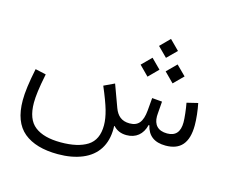

<svg xmlns="http://www.w3.org/2000/svg" viewBox="-123 -854 1480 1258"><g transform="rotate(15 617.5 -224.5)"><path d="M768.1 0C831.1 0 876 -35.2 892.1 -101.6H897C912.1 -33.7 957.5 0 1033.2 0C1133.3 0 1184.6 -57.1 1184.6 -178.2C1184.6 -199.2 1183.1 -223.1 1180.2 -250C1177.2 -276.9 1173.3 -302.2 1168.5 -325.2L1093.8 -307.1C1097.7 -287.1 1101.1 -264.2 1104 -238.3C1106.9 -212.4 1108.4 -191.9 1108.4 -177.7C1108.4 -112.3 1079.6 -79.6 1022.5 -79.6C959.5 -79.6 929.7 -114.7 929.7 -171.9C929.7 -177.7 930.2 -183.6 930.7 -189.9L937 -272.5L868.7 -278.3L861.3 -191.9C854 -112.3 825.7 -79.6 767.6 -79.6C712.9 -79.6 682.6 -108.4 665 -155.8L609.4 -307.6L538.1 -273.9C564.5 -211.9 583 -162.6 593.8 -125C604.5 -87.4 609.9 -53.7 609.9 -23.9C609.9 42 588.4 88.4 544.9 116.2C501.5 143.6 441.4 157.2 364.3 157.2C287.1 157.2 228.5 141.6 188.5 110.4C147.9 79.1 127.9 25.9 127.9 -49.3C127.9 -70.8 129.9 -96.7 133.8 -127C137.7 -156.7 144.5 -197.3 154.8 -247.6L82 -263.7C62 -166 53.2 -99.6 53.2 -45.4C53.2 53.2 80.6 125 134.8 169.9C189 214.4 266.1 236.8 366.2 236.8C428.7 236.8 483.9 227.1 531.2 207.5C626 168.5 675.8 89.8 675.8 -19C675.8 -24.4 675.8 -30.3 675.3 -35.6L678.2 -38.1C700.7 -12.7 730.5 0 768.1 0ZM887.7 -556.2 952.1 -620.1 887.7 -684.6 823.7 -620.1ZM972.7 -405.8 1037.1 -470.2 972.7 -534.2 908.7 -470.2ZM802.7 -405.8 866.7 -470.2 802.7 -534.2 738.8 -470.2Z"/></g></svg>

Font: Estedad Regular
Style: Regular
Weight: 400
Designer: Amin Abedi
Version: Version 7.3